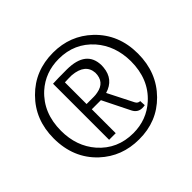

<svg xmlns="http://www.w3.org/2000/svg" viewBox="-159 -867 1064 1064"><g transform="rotate(-45 373.5 -335.0)"><path d="M304.7 -112.3V-299.8H364.3H376L455.1 -140.6Q471.7 -107.4 505.9 -106.4Q520.5 -106.4 528.3 -108.4L526.4 -142.6H521.5Q507.8 -144.5 500 -159.2L424.8 -307.6Q506.8 -332 514.6 -417Q515.6 -425.8 515.6 -433.6Q513.7 -552.7 363.3 -553.7Q285.2 -553.7 252.9 -551.8V-112.3ZM360.4 -511.7Q457 -502.9 461.9 -428.7Q461.9 -356.4 390.6 -343.8Q376 -340.8 361.3 -340.8H304.7V-510.7Q314.5 -510.7 334 -511.7Q352.5 -511.7 360.4 -511.7ZM704.1 -336.9Q704.1 -488.3 602.5 -585Q508.8 -673.8 375 -673.8Q232.4 -673.8 137.7 -578.1Q41 -481.4 41 -335Q41 -179.7 144.5 -83Q238.3 3.9 372.1 3.9Q512.7 4.9 607.4 -90.8Q704.1 -188.5 704.1 -336.9ZM99.6 -335.9Q99.6 -475.6 191.4 -559.6Q266.6 -627 373 -627Q495.1 -627 574.2 -538.1Q645.5 -456.1 646.5 -335Q646.5 -194.3 554.7 -111.3Q479.5 -43 374 -43Q250 -43 170.9 -132.8Q99.6 -214.8 99.6 -335.9Z"/></g></svg>

Font: Yaldevi Colombo
Style: Regular
Weight: 400
Designer: Sol Matas, Denzil Rajitha, Kosala Senevirathne and Pathum Egodawatta
Foundry: Mooniak
Version: Version 1.020 ; ttfautohint (v1.6)